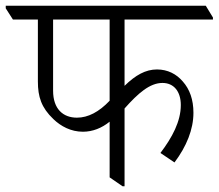

<svg xmlns="http://www.w3.org/2000/svg" viewBox="-51 -643 762 669"><path d="M238 -184C272 -184 304 -197 331 -219V-25L376 6H383V-265C430 -318 471 -354 515 -354C555 -354 579 -324 579 -277C579 -220 549 -164 508 -110L557 -77C599 -133 623 -192 623 -250C623 -296 610 -332 586 -359C564 -385 533 -401 496 -401C456 -401 421 -381 383 -344V-575H691V-582L666 -623H-31V-614L-6 -575H81V-359C81 -306 93 -268 135 -228C161 -203 196 -184 238 -184ZM134 -327V-575H331V-292C294 -253 256 -233 217 -233C169 -233 134 -263 134 -327Z"/></svg>

Font: Noto Serif Devanagari SemiCondensed Light
Style: Regular
Weight: 300
Width: 4
Designer: Universal Thirst, Indian Type Foundry and the Monotype Design Team
Foundry: Monotype Imaging Inc.
Version: Version 2.004